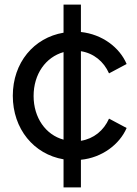

<svg xmlns="http://www.w3.org/2000/svg" viewBox="-20 -689 600 840"><path d="M334 -73C390 -82 434 -118 457 -170C457 -170 534 -129 534 -129C503 -57 426 1 334 10C334 10 334 131 334 131C334 131 258 131 258 131C258 131 258 8 258 8C128 -14 36 -125 36 -270C36 -415 128 -524 258 -546C258 -546 258 -669 258 -669C258 -669 334 -669 334 -669C334 -669 334 -549 334 -549C427 -539 503 -482 534 -409C534 -409 457 -368 457 -368C434 -420 390 -456 334 -465C334 -465 334 -73 334 -73ZM127 -269C127 -174 180 -99 258 -78C258 -78 258 -461 258 -461C180 -439 127 -365 127 -269Z"/></svg>

Font: Preevio_Regular
Style: Regular
Weight: 500
Designer: Gumpita Rahayu
Foundry: Tokotype Studio
Version: ""